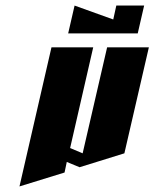

<svg xmlns="http://www.w3.org/2000/svg" viewBox="-20 -670 555 690"><path d="M165 -500H315L232 -138L277 -119L365 -500H515L427 -119L266 -69L220 -88L212 -50L50 0Z M248 -650 387 -600 398 -650H498L475 -550H225Z"/></svg>

Font: SOV_Meka
Style: Italic
Weight: 400
Italic angle: -13°
Version: Version 1.00